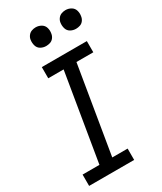

<svg xmlns="http://www.w3.org/2000/svg" viewBox="-234 -1034 938 1115"><g transform="rotate(-30 235.0 -476.5)"><path d="M16 0H318V-76H215L312 -660H425V-735H123V-660H226L129 -76H16ZM407 -828Q421 -828 434.5 -832.5Q448 -837 457 -849Q466 -861 468 -875Q472 -895 466.5 -914Q461 -933 444 -943Q427 -953 407 -953Q393 -953 379.5 -948Q366 -943 357 -931Q348 -919 346 -905Q343 -885 348.5 -866Q354 -847 370.5 -837.5Q387 -828 407 -828ZM207 -828Q221 -828 234.5 -832.5Q248 -837 257 -849Q266 -861 268 -875Q272 -895 266.5 -914Q261 -933 244 -943Q227 -953 207 -953Q193 -953 179.5 -948Q166 -943 157 -931Q148 -919 146 -905Q143 -885 148.5 -866Q154 -847 170.5 -837.5Q187 -828 207 -828Z"/></g></svg>

Font: Iosevka Sparkle Oblique
Style: Regular
Weight: 400
Italic angle: -9°
Designer: Belleve Invis
Foundry: Belleve Invis
Version: Version 4.5.0; ttfautohint (v1.8.3)